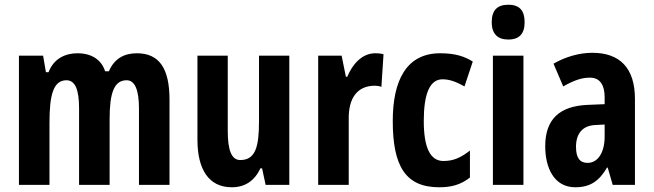

<svg xmlns="http://www.w3.org/2000/svg" viewBox="-20 -781 2761 811"><path d="M558 -556C505 -556 463 -534 440 -480H424C409 -527 369 -556 307 -556C259 -556 208 -536 185 -476H174L162 -546H60V0H189V-262C189 -380 205 -442 261 -442C298 -442 314 -401 314 -324V0H443V-278C443 -389 462 -442 515 -442C551 -442 567 -398 567 -323V0H696V-360C696 -493 652 -556 558 -556Z M1202 -546H1074V-268C1074 -163 1060 -105 995 -105C958 -105 942 -146 942 -228V-546H814V-191C814 -65 862 10 959 10C1015 10 1055 -17 1080 -70H1087L1102 0H1202Z M1565 -556C1508 -556 1468 -508 1447 -457H1441L1423 -546H1324V0H1453V-279C1452 -364 1487 -419 1564 -419C1567 -419 1583 -418 1591 -414L1600 -552C1584 -556 1573 -556 1565 -556Z M1835 10C1886 10 1925 0 1965 -31V-145C1926 -115 1896 -101 1853 -101C1797 -101 1770 -158 1770 -270C1770 -384 1795 -446 1849 -446C1879 -446 1906 -436 1942 -416L1977 -521C1943 -542 1905 -556 1839 -556C1694 -556 1639 -437 1639 -270C1639 -79 1693 10 1835 10Z M2127 -761C2079 -761 2057 -736 2057 -687C2057 -639 2081 -614 2127 -614C2174 -614 2196 -639 2196 -687C2196 -735 2176 -761 2127 -761ZM2191 -546H2062V0H2191Z M2482 -558C2427 -558 2368 -541 2318 -512L2359 -416C2405 -442 2437 -453 2472 -453C2515 -453 2534 -421 2534 -370V-341L2462 -338C2345 -333 2283 -279 2283 -163C2283 -74 2319 10 2410 10C2474 10 2511 -17 2544 -73H2547L2568 0H2662V-363C2662 -494 2598 -558 2482 -558ZM2496 -253 2534 -255V-204C2534 -136 2505 -93 2462 -93C2430 -93 2413 -113 2413 -161C2413 -216 2440 -251 2496 -253Z"/></svg>

Font: Noto Sans Gurmukhi ExtraCondensed
Style: Bold
Weight: 700
Width: 2
Designer: Jelle Bosma - Monotype Design Team
Foundry: Monotype Imaging Inc.
Version: Version 2.004